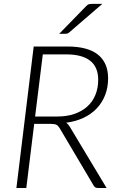

<svg xmlns="http://www.w3.org/2000/svg" viewBox="-20 -940 604 960"><path d="M62 0ZM151 -320.5 111.5 0H62L148.5 -707.5H316.5Q419 -707.5 469.8 -666.8Q520.5 -626 520.5 -548.5Q520.5 -502.5 505.5 -464.2Q490.5 -426 463 -397.2Q435.5 -368.5 396.8 -350.5Q358 -332.5 311 -326.5Q321.5 -319 328.5 -307L513 0H470.5Q462.5 0 457.2 -2.8Q452 -5.5 448 -12.5L277.5 -300.5Q270.5 -311.5 262.2 -316Q254 -320.5 235.5 -320.5ZM194 -668 155.5 -357.5H267Q314.5 -357.5 352.2 -370.5Q390 -383.5 416.5 -407.5Q443 -431.5 457 -465.5Q471 -499.5 471 -541Q471 -605 430.5 -636.5Q390 -668 312 -668ZM491.5 -920.5 325 -777Q320 -773 316 -772Q312 -771 306 -771H276L411 -909.5Q417.5 -916.5 423.2 -918.5Q429 -920.5 440 -920.5Z"/></svg>

Font: Lato Light
Style: Italic
Weight: 300
Italic angle: -7°
Designer: Lukasz Dziedzic
Foundry: tyPoland Lukasz Dziedzic
Version: Version 2.007; 2014-02-27